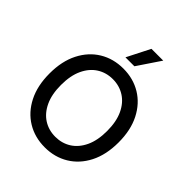

<svg xmlns="http://www.w3.org/2000/svg" viewBox="-260 -1121 1288 1288"><g transform="rotate(45 384.0 -477.0)"><path d="M711.6 -363.6Q711.6 -247.2 669 -163.5Q626.4 -79.9 552.4 -35Q478.3 9.9 384.2 9.9Q289.8 9.9 215.7 -35Q141.7 -79.9 99.1 -163.7Q56.5 -247.5 56.5 -363.6Q56.5 -480.1 99.1 -563.7Q141.7 -647.4 215.7 -692.3Q289.8 -737.2 384.2 -737.2Q478.3 -737.2 552.4 -692.3Q626.4 -647.4 669 -563.7Q711.6 -480.1 711.6 -363.6ZM603 -363.6Q603 -452.4 574.4 -513.3Q545.8 -574.2 496.3 -605.6Q446.7 -637.1 384.2 -637.1Q321.4 -637.1 272 -605.6Q222.7 -574.2 194.1 -513.3Q165.5 -452.4 165.5 -363.6Q165.5 -274.9 194.1 -214Q222.7 -153.1 272 -121.6Q321.4 -90.2 384.2 -90.2Q446.7 -90.2 496.3 -121.6Q545.8 -153.1 574.4 -214Q603 -274.9 603 -363.6ZM340.2 -800.1 423.3 -963.8H535.2L425.1 -800.1Z"/></g></svg>

Font: InterMG Medium
Style: Regular
Weight: 500
Designer: Rasmus Andersson
Foundry: rsms
Version: Version 3.019;December 26, 2023;FontCreator 15.0.0.2955 64-b